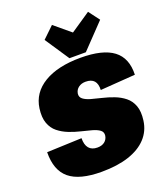

<svg xmlns="http://www.w3.org/2000/svg" viewBox="-172 -1086 1048 1211"><g transform="rotate(-20 352.5 -480.0)"><path d="M300 9Q152 9 84 -47.5Q16 -104 18 -225L252 -234Q251 -190 270 -167Q289 -144 327 -144Q357 -144 375.5 -158.5Q394 -173 398 -198Q401 -222 383 -235.5Q365 -249 333 -258Q301 -267 262.5 -276Q224 -285 186 -300Q148 -315 118 -339Q88 -363 73.5 -402.5Q59 -442 67 -501Q81 -602 173.5 -657.5Q266 -713 419 -713Q568 -713 638.5 -659.5Q709 -606 705 -495L470 -478Q472 -519 454 -539.5Q436 -560 397 -560Q369 -560 349.5 -545.5Q330 -531 326 -506Q323 -483 341 -469Q359 -455 391 -446Q423 -437 461.5 -428Q500 -419 538 -404.5Q576 -390 606 -366Q636 -342 650.5 -303Q665 -264 657 -205Q648 -137 603 -89Q558 -41 481.5 -16Q405 9 300 9ZM618 -896 463 -734H353L245 -896L321 -969L496 -823H347L563 -969Z"/></g></svg>

Font: Pathway Extreme SemiCondensed Black
Style: Italic
Weight: 900
Width: 4
Italic angle: -8°
Version: Version 1.001;gftools[0.9.26]